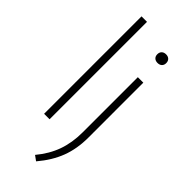

<svg xmlns="http://www.w3.org/2000/svg" viewBox="-326 -852 1126 1126"><g transform="rotate(45 237.0 -289.0)"><path d="M95.5 0V-808H141V0ZM259.5 230.5 228.5 208Q282.5 143 307.5 72.8Q332.5 2.5 332.5 -83.5V-540.5H378V-85.5Q378 7.5 349.5 82.8Q321 158 259.5 230.5ZM355 -681Q338 -681 328 -690.5Q318 -700 318 -716.5Q318 -733 328 -742.8Q338 -752.5 355 -752.5Q372 -752.5 382 -742.8Q392 -733 392 -716.5Q392 -700 382 -690.5Q372 -681 355 -681Z"/></g></svg>

Font: Encode Sans Expanded ExtraLight
Style: Regular
Weight: 200
Width: 7
Designer: Multiple Designers
Foundry: Impallari Type
Version: Version 3.000; ttfautohint (v1.8.3) -l 8 -r 50 -G 200 -x 14 